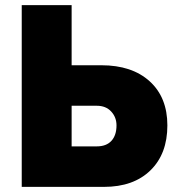

<svg xmlns="http://www.w3.org/2000/svg" viewBox="-20 -730 693 750"><path d="M64.9 0V-710H259.8V-475.1H376Q495.6 -475.1 564.7 -412.4Q633.8 -349.6 633.8 -240.2Q633.8 -128.9 567.6 -64.5Q501.5 0 386.2 0ZM259.8 -158.2H357.9Q395.5 -158.2 415.3 -179.9Q435.1 -201.7 435.1 -240.2Q435.1 -272 414.3 -294.4Q393.6 -316.9 357.9 -316.9H259.8Z"/></svg>

Font: Rawline Black
Style: Regular
Weight: 900
Designer: Matt McInerney, Pablo Impallari, Rodrigo Fuenzalida
Foundry: Matt McInerney, Pablo Impallari, Rodrigo Fuenzalida
Version: Version 4.020;PS 004.020;hotconv 1.0.88;makeotf.lib2.5.64775